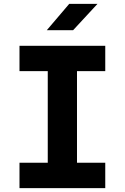

<svg xmlns="http://www.w3.org/2000/svg" viewBox="-20 -965 640 985"><path d="M520 0H80V-130H225V-600H80V-730H520V-600H375V-130H520ZM355 -810H220L335 -945H480Z"/></svg>

Font: JetBrains Mono Extra Bold
Style: Regular
Weight: 800
Monospace: yes
Designer: Philipp Nurullin, Konstantin Bulenkov
Foundry: JetBrains
Version: 2.002